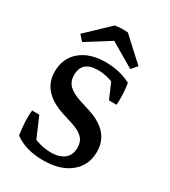

<svg xmlns="http://www.w3.org/2000/svg" viewBox="-165 -732 727 823"><g transform="rotate(30 198.5 -321.0)"><path d="M181.6 7.8Q93.8 7.8 39.1 -33.2Q28.8 -104 34.2 -153.8H69.8L122.6 -31.2L84.5 -67.9Q137.2 -38.1 192.9 -38.1Q236.3 -38.1 259.5 -57.6Q282.7 -77.1 282.7 -112.8Q282.7 -142.6 264.6 -161.1Q246.6 -179.7 206.1 -192.4L158.2 -207.5Q34.7 -246.6 34.7 -347.2Q34.7 -413.1 80.6 -452.1Q126.5 -491.2 204.6 -491.2Q274.4 -491.2 330.6 -461.9Q339.4 -403.8 335.4 -356H297.9L254.9 -455.6L301.8 -415.5Q244.6 -445.3 193.4 -445.3Q113.8 -445.3 113.8 -375.5Q113.8 -344.7 133.1 -325.2Q152.3 -305.7 195.3 -292L243.2 -276.9Q363.8 -238.8 363.8 -139.6Q363.8 -71.8 314.5 -32Q265.1 7.8 181.6 7.8ZM222.2 -648.9 334 -546.4 309.6 -518.1 159.7 -606ZM222.2 -648.9 218.3 -606.4 73.2 -515.1 48.8 -542 158.7 -646.5Q175.3 -648.9 189 -649.7Q202.6 -650.4 222.2 -648.9Z"/></g></svg>

Font: Markazi Text
Style: Regular
Weight: 400
Designer: Borna Izadpanah (Arabic designer), Fiona Ross (Arabic design director) and Florian Runge (Latin designer)
Foundry: Borna Izadpanah and Florian Runge
Version: Version 1.000